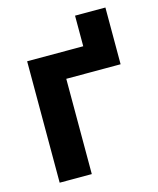

<svg xmlns="http://www.w3.org/2000/svg" viewBox="-103 -737 667 810"><g transform="rotate(-15 231.0 -332.0)"><path d="M434.5 -416.1H301.9V-663.9H434.5ZM418.2 -416.1H197.2V0H56.9V-530.3H418.2Z"/></g></svg>

Font: Pretendard GOV Variable
Style: Regular
Weight: 400
Designer: Base glyphs from Inter by Rasmus Andersson; Hangul glyphs from Noto Sans CJK(Source Han Sans) by Jang Soo-young and Kang
Foundry: Kil Hyung-jin
Version: Version 1.307;Glyphs 3.2 (3192)